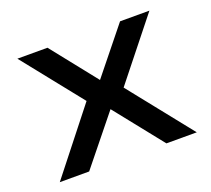

<svg xmlns="http://www.w3.org/2000/svg" viewBox="-92 -614 805 731"><g transform="rotate(-20 310.5 -248.5)"><path d="M34 0 257 -283 260 -225 43 -497H165L312 -312H310L459 -497H578L363 -227L365 -281L589 0H466L309 -197H312L153 0Z"/></g></svg>

Font: Nunito Sans 7pt SemiExpanded Medium
Style: Regular
Weight: 500
Width: 6
Designer: Vernon Adams
Foundry: Vernon Adams
Version: Version 3.101;gftools[0.9.27]